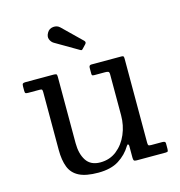

<svg xmlns="http://www.w3.org/2000/svg" viewBox="-111 -849 895 957"><g transform="rotate(-15 336.0 -370.0)"><path d="M117.5 -151C117.5 -115.3 122.2 -85.6 131.5 -61.8C140.8 -37.9 157.2 -20 180.8 -8C204.2 4 237.2 10 279.5 10C323.2 10 358.6 1.4 385.8 -15.8C412.9 -32.9 434.5 -54.8 450.5 -81.5C454.2 -87.5 457.1 -89.5 459.2 -87.5C461.4 -85.5 462.5 -82.8 462.5 -79.5V-19C462.5 -11.3 463.5 -6.2 465.5 -3.8C467.5 -1.2 472.2 0 479.5 0H628.5C635.2 0 639.2 -1.2 640.5 -3.5C641.8 -5.8 642.5 -10.3 642.5 -17V-43C642.5 -48.3 640.8 -51.7 637.5 -53C634.2 -54.3 630.2 -55 625.5 -55H569.5C561.8 -55 557.1 -56 555.2 -58C553.4 -60 552.5 -64.7 552.5 -72V-505C552.5 -510.7 551.8 -514.6 550.5 -516.8C549.2 -518.9 545.8 -520 540.5 -520H384.5C376.5 -520 372.5 -515.3 372.5 -506V-474.5C372.5 -470.2 373.8 -467.5 376.2 -466.5C378.8 -465.5 382.2 -465 386.5 -465H441.5C448.8 -465 454.2 -464.2 457.5 -462.5C460.8 -460.8 462.5 -456 462.5 -448V-237C462.5 -202.7 456 -170.2 443 -139.8C430 -109.2 411.5 -84.5 387.5 -65.5C363.5 -46.5 335.2 -37 302.5 -37C269.5 -37 245.4 -48.6 230.2 -71.8C215.1 -94.9 207.5 -125 207.5 -162V-504.5C207.5 -511.8 206.2 -516.2 203.8 -517.8C201.2 -519.2 196.2 -520 188.5 -520H45.5C38.2 -520 33.3 -518.9 31 -516.8C28.7 -514.6 27.5 -509.7 27.5 -502V-479C27.5 -472.3 28.8 -468.3 31.5 -467C34.2 -465.7 38.8 -465 45.5 -465H104.5C110.5 -465 114.2 -463.8 115.5 -461.5C116.8 -459.2 117.5 -454.8 117.5 -448.5ZM349.5 -604.5C353.2 -602.2 355.9 -601.3 357.8 -602C359.6 -602.7 361.8 -604.5 364.5 -607.5L381.5 -625.5C387.2 -631.5 387 -637.5 381 -643.5L284 -738C274.7 -747.3 263 -751.2 249 -749.8C235 -748.2 224.7 -741.7 218 -730C210.7 -717.7 209 -706.4 213 -696.2C217 -686.1 223.2 -678.5 231.5 -673.5Z"/></g></svg>

Font: Besley*
Style: Regular
Weight: 400
Designer: Owen Earl
Foundry: indestructible type*
Version: Version 3.000; ttfautohint (v1.8.3)